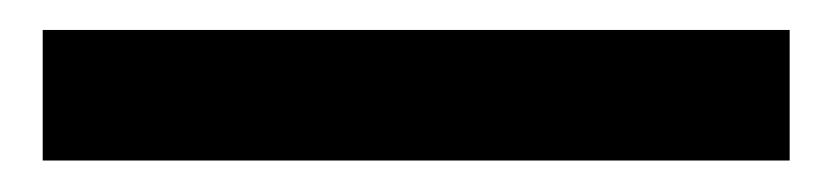

<svg xmlns="http://www.w3.org/2000/svg" viewBox="-20 42 542 125"><path d="M7.8 61.5H494.1V146.5H7.8Z"/></svg>

Font: Reddit Sans Vanilla
Style: Bold
Weight: 700
Designer: Stephen Hutchings
Foundry: Reddit
Version: Version 1.013